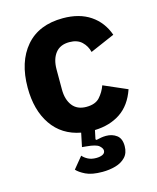

<svg xmlns="http://www.w3.org/2000/svg" viewBox="-113 -616 742 906"><g transform="rotate(-15 258.5 -162.5)"><path d="M281 -537Q361 -537 414.5 -501Q468 -465 491 -400L371 -348Q364 -378 342 -399Q320 -420 281 -420Q236 -420 213 -390.5Q190 -361 190 -311V-213Q190 -164 213 -134Q236 -104 281 -104Q325 -104 346.5 -128Q368 -152 379 -183L494 -133Q469 -60 416.5 -25Q364 10 291 12L282 55L286 59Q298 56 310 54Q322 52 334 52Q364 52 385.5 68Q407 84 407 121Q407 155 388 175Q369 195 339 203.5Q309 212 275 212Q223 212 193.5 197.5Q164 183 151 168L197 112Q207 124 223.5 132.5Q240 141 263 141Q282 141 294.5 135Q307 129 307 116Q307 105 293 92.5Q279 80 232 76L211 74L225 7Q134 -10 85 -81.5Q36 -153 36 -263Q36 -389 99.5 -463Q163 -537 281 -537Z"/></g></svg>

Font: IBM Plex Sans
Style: Bold
Weight: 700
Designer: Mike Abbink, Paul van der Laan, Pieter van Rosmalen
Foundry: Bold Monday
Version: Version 3.201